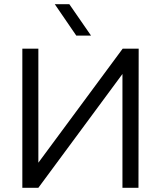

<svg xmlns="http://www.w3.org/2000/svg" viewBox="-20 -891 764 911"><path d="M86 -660H162V-119L562 -660H638L637 0H561V-540L162 0H86ZM309 -871 412 -722H342L240 -871Z"/></svg>

Font: Nata Sans
Style: Regular
Weight: 400
Designer: Daniel Uzquiano Cruz
Version: Version 1.001